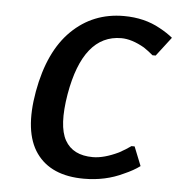

<svg xmlns="http://www.w3.org/2000/svg" viewBox="-43 -552 567 603"><g transform="rotate(5 240.0 -250.0)"><path d="M243 10Q139 10 92.5 -55.5Q46 -121 69 -250Q92 -378 159.5 -444Q227 -510 324 -510Q389 -510 439 -482Q463 -469 480 -455L434 -395H424Q410 -407 395 -417Q355 -440 322 -440Q202 -440 169 -250Q152 -149 177 -104.5Q202 -60 265 -60Q300 -60 346 -82Q368 -94 383 -105H393L417 -45Q397 -30 367 -17Q311 10 243 10Z"/></g></svg>

Font: Scada
Style: Italic
Weight: 400
Italic angle: -10°
Designer: Jovanny Lemonad
Foundry: Jovanny Lemonad
Version: Version 4.100;PS 004.100;hotconv 1.0.88;makeotf.lib2.5.64775